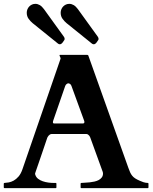

<svg xmlns="http://www.w3.org/2000/svg" viewBox="-21 -972 788 992"><path d="M-1.5 -22.9Q-1.5 -26.9 2.4 -26.9Q11.7 -27.3 24.2 -29.5Q36.6 -31.7 49.6 -38.8Q62.5 -45.9 74.7 -59.8Q86.9 -73.7 95.2 -98.1L291.5 -667.5Q291.5 -667 291.7 -668Q292 -668.9 292 -669.9Q292 -673.3 289.3 -678.5Q286.6 -683.6 286.6 -686Q286.6 -688.5 288.6 -688.5H430.2Q431.2 -688 432.9 -687.5Q434.6 -687 435.5 -684.6L642.1 -105Q647 -91.3 651.4 -81.5Q655.8 -71.8 661.9 -64.2Q668 -56.6 677.2 -50.5Q686.5 -44.4 701.2 -38.1Q708 -34.7 719.7 -30.8Q731.4 -26.9 742.2 -26.9Q744.6 -26.9 745.4 -25.4Q746.1 -23.9 746.1 -22.5V-3.9Q746.1 -2.9 745.4 -1.5Q744.6 0 742.2 0H399.4Q397 0 396.2 -1.5Q395.5 -2.9 395.5 -3.9V-22.9Q395.5 -23.9 396.2 -25.4Q397 -26.9 399.4 -26.9Q401.4 -26.9 403.3 -27.1Q405.3 -27.3 406.2 -27.3Q411.6 -27.8 421.6 -28.3Q431.6 -28.8 443.4 -30Q455.1 -31.2 467 -33.9Q479 -36.6 488.8 -41.7Q498.5 -46.9 504.9 -55.2Q511.2 -63.5 511.2 -75.7Q511.2 -78.6 510.3 -82.5L446.3 -258.8Q445.8 -259.8 444.6 -263.2Q443.4 -266.6 440.7 -270.3Q438 -273.9 433.8 -276.9Q429.7 -279.8 423.8 -279.8H247.6Q241.2 -279.8 236.8 -276.9Q232.4 -273.9 229.5 -270.5Q226.6 -267.1 224.9 -263.7Q223.1 -260.3 223.1 -259.8Q207.5 -213.9 196.8 -182.4Q186 -150.9 179 -130.4Q171.9 -109.9 168 -98.6Q164.1 -87.4 162.4 -82.3Q160.6 -77.1 160.4 -75.9Q160.2 -74.7 160.2 -74.7Q160.2 -73.2 160.6 -71.5Q161.1 -69.8 161.6 -68.4Q165.5 -56.2 176 -48.1Q186.5 -40 200.2 -35.4Q213.9 -30.8 228.3 -28.8Q242.7 -26.9 253.9 -26.9H266.6Q269 -26.9 269.8 -25.4Q270.5 -23.9 270.5 -22.9V-3.9Q270.5 -2.9 269.8 -1.5Q269 0 266.6 0H2.4Q-1.5 0 -1.5 -3.9ZM254.4 -350.1Q253.4 -347.7 252.9 -345.2Q252.4 -342.8 252.4 -340.3Q252.4 -337.4 253.9 -335.7Q255.4 -334 259.8 -334H406.2Q411.6 -334 413.3 -336.2Q415 -338.4 415 -341.3Q415 -343.8 414.6 -345.7Q414.1 -347.7 413.1 -350.1L348.1 -528.3Q345.7 -535.2 340.8 -538.3Q335.9 -541.5 332 -541.5Q328.1 -541.5 323.2 -537.8Q318.4 -534.2 315.9 -527.8ZM302.2 -752Q299.8 -748.5 295.7 -745.8Q291.5 -743.2 288.6 -743.2Q283.2 -743.2 278.8 -746.6L147.5 -852.5Q136.2 -861.8 126.7 -875Q117.2 -888.2 117.2 -906.2Q117.2 -915.5 120.6 -923.8Q124 -932.1 130.1 -938.5Q136.2 -944.8 144.3 -948.5Q152.3 -952.1 162.1 -952.1Q173.3 -952.1 184.6 -945.6Q195.8 -939 206.5 -924.3L309.1 -782.2Q311.5 -778.8 312.3 -776.1Q313 -773.4 313 -770Q313 -768.6 311.5 -765.4Q310.1 -762.2 302.2 -752ZM477.5 -752Q475.1 -748.5 470.9 -745.8Q466.8 -743.2 463.9 -743.2Q458.5 -743.2 454.1 -746.6L322.8 -852.5Q311.5 -861.8 302 -875Q292.5 -888.2 292.5 -906.2Q292.5 -915.5 295.9 -923.8Q299.3 -932.1 305.4 -938.5Q311.5 -944.8 319.6 -948.5Q327.6 -952.1 337.4 -952.1Q348.6 -952.1 359.9 -945.6Q371.1 -939 381.8 -924.3L484.4 -782.2Q486.8 -778.8 487.5 -776.1Q488.3 -773.4 488.3 -770Q488.3 -768.6 486.8 -765.4Q485.4 -762.2 477.5 -752Z"/></svg>

Font: Cardo
Style: Bold
Weight: 700
Designer: David J. Perry
Foundry: David J. Perry
Version: Version 1.0011